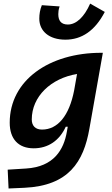

<svg xmlns="http://www.w3.org/2000/svg" viewBox="-20 -817 626 1071"><path d="M27.8 234.4 115.7 230.5C363.8 219.2 446.3 85 478.5 -98.1L553.7 -522.5H544.4C253.9 -522.5 34.2 -369.1 34.2 -132.3C34.2 -42 82.5 10.3 168 10.3C248.5 10.3 311.5 -32.7 346.7 -109.9H357.9L353 -82.5C335.9 17.6 280.8 113.3 125.5 123L22.9 129.4ZM409.7 -404.3 393.6 -313C366.2 -171.4 302.2 -94.2 214.4 -94.2C178.2 -94.2 157.2 -114.7 157.2 -150.4C157.2 -279.3 264.6 -380.4 409.7 -404.3ZM344.7 -595.7C435.1 -595.7 509.3 -644.5 564.5 -750.5L482.9 -796.9C450.7 -723.6 406.2 -680.2 358.4 -680.2C319.3 -680.2 305.2 -703.6 305.2 -737.8C305.2 -748.5 306.2 -763.2 312.5 -781.2L213.4 -788.1C203.1 -762.7 199.2 -738.3 199.2 -712.9C199.2 -643.6 253.9 -595.7 344.7 -595.7Z"/></svg>

Font: Cascadia Mono SemiBold
Style: Italic
Weight: 600
Italic angle: -10°
Monospace: yes
Designer: Aaron Bell
Foundry: Saja Typeworks
Version: Version 2404.023